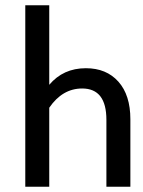

<svg xmlns="http://www.w3.org/2000/svg" viewBox="-20 -709 543 729"><path d="M475 -256V0H384V-254Q384 -373 292 -373Q217 -373 167 -300V0H76V-689H167V-387Q220 -450 306 -450Q384 -450 429.5 -399Q475 -348 475 -256Z"/></svg>

Font: Fira Sans Compressed
Style: Regular
Weight: 400
Width: 1
Designer: bBox Type GmbH & Carrois Corporate GbR & Edenspiekermann AG
Foundry: bBox Type GmbH & Carrois Corporate GbR & Edenspiekermann AG
Version: Version 4.301